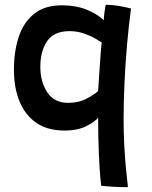

<svg xmlns="http://www.w3.org/2000/svg" viewBox="-20 -565 644 814"><path d="M522.5 228.5Q489.5 228.5 460 226.8Q430.5 225 409 222.5Q402 162.5 399 85.5Q396 8.5 396 -67Q385.5 -50.5 347.8 -31Q310 -11.5 253.5 -11.5Q181.5 -11.5 134 -44.2Q86.5 -77 62.8 -135Q39 -193 39 -269Q39 -346 59.2 -408Q79.5 -470 124.2 -506.2Q169 -542.5 242.5 -542.5Q301.5 -542.5 347 -524.2Q392.5 -506 420 -479.5Q420 -492.5 423.2 -515Q426.5 -537.5 428.5 -545Q457 -544.5 483.2 -540Q509.5 -535.5 535.5 -529Q526 -459 518.8 -377.8Q511.5 -296.5 507.8 -214.2Q504 -132 504 -59Q504 -1.5 507 53.8Q510 109 514.5 154.5Q519 200 522.5 228.5ZM269 -129Q314 -129 348.5 -147.5Q383 -166 396 -179.5Q397 -194.5 398.8 -222.2Q400.5 -250 402.8 -281.2Q405 -312.5 407 -340.5Q409 -368.5 411 -385Q404 -390 384.2 -401.5Q364.5 -413 336 -423Q307.5 -433 275 -433Q208.5 -433 179.8 -390.5Q151 -348 151 -282Q151 -218.5 180.2 -173.8Q209.5 -129 269 -129Z"/></svg>

Font: Grandstander Medium
Style: Regular
Weight: 500
Designer: Tyler Finck
Foundry: Etcetera Type Co
Version: Version 1.200; ttfautohint (v1.8.3)